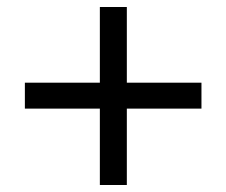

<svg xmlns="http://www.w3.org/2000/svg" viewBox="-20 -577 646 548"><path d="M265 -49H342V-267H555V-341H342V-557H265V-341H51V-267H265Z"/></svg>

Font: Involve
Style: Regular
Weight: 400
Designer: Stefan Peev
Foundry: Context Ltd.
Version: Version 1.001